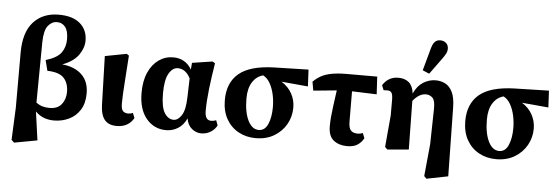

<svg xmlns="http://www.w3.org/2000/svg" viewBox="-57 -967 3921 1346"><g transform="rotate(5 1903.5 -293.5)"><path d="M213 -523 209 -99Q231 -83 253.5 -76.5Q276 -70 303 -70Q361 -70 388.5 -106Q416 -142 416 -192Q416 -253 383 -289.5Q350 -326 266 -328L247 -402Q327 -426 355.5 -465.5Q384 -505 384 -560Q384 -619 362 -646.5Q340 -674 304 -674Q267 -674 240.5 -640.5Q214 -607 213 -523ZM58 176 68 -50V-438Q68 -582 134 -654.5Q200 -727 312 -727Q410 -727 462 -682Q514 -637 514 -562Q514 -510 479 -460.5Q444 -411 366 -382Q455 -373 504.5 -325Q554 -277 554 -194Q554 -124 524.5 -77.5Q495 -31 446.5 -8Q398 15 341 15Q304 15 271.5 3Q239 -9 211 -37L239 164L77 194Z M784 15Q726 15 698 -19Q670 -53 668 -126L658 -466L810 -495L826 -484Q819 -380 814.5 -315.5Q810 -251 808 -212Q806 -173 806 -144Q806 -105 819.5 -92Q833 -79 856 -79Q865 -79 873.5 -81Q882 -83 889 -86L903 -51Q865 15 784 15Z M1087 -241Q1087 -144 1113 -103.5Q1139 -63 1177 -63Q1208 -63 1233 -101.5Q1258 -140 1260 -228L1264 -362Q1231 -426 1176 -426Q1139 -426 1113 -381.5Q1087 -337 1087 -241ZM1131 14Q1046 14 991.5 -51Q937 -116 937 -233Q937 -316 963.5 -375.5Q990 -435 1035.5 -467Q1081 -499 1138 -499Q1182 -499 1215 -479Q1248 -459 1267 -424L1271 -472L1414 -494L1432 -483Q1416 -385 1406 -299Q1396 -213 1396 -145Q1396 -79 1439 -79Q1450 -79 1459 -81Q1468 -83 1475 -86L1488 -51Q1476 -24 1446 -4.5Q1416 15 1378 15Q1342 15 1312 -9.5Q1282 -34 1274 -81Q1251 -32 1213 -9Q1175 14 1131 14Z M1761 15Q1694 15 1640 -14.5Q1586 -44 1554.5 -99.5Q1523 -155 1523 -233Q1523 -355 1600.5 -420Q1678 -485 1847 -490L2089 -496L2095 -378L1908 -395Q1956 -365 1981 -319.5Q2006 -274 2006 -221Q2006 -158 1976 -104.5Q1946 -51 1891 -18Q1836 15 1761 15ZM1673 -257Q1673 -161 1701.5 -102.5Q1730 -44 1778 -44Q1821 -44 1842 -92.5Q1863 -141 1863 -212Q1863 -257 1853.5 -300.5Q1844 -344 1825 -378Q1806 -412 1776 -428Q1729 -416 1701 -372Q1673 -328 1673 -257Z M2135 -352 2124 -414Q2149 -439 2178.5 -455.5Q2208 -472 2252 -480.5Q2296 -489 2364 -489H2573L2580 -365L2406 -371L2407 -158Q2407 -112 2423.5 -95.5Q2440 -79 2469 -79Q2480 -79 2490 -81Q2500 -83 2507 -86L2521 -51Q2506 -22 2478.5 -3.5Q2451 15 2404 15Q2348 15 2310 -14.5Q2272 -44 2272 -114Q2272 -146 2275 -180Q2278 -214 2284 -259Q2290 -304 2299 -368Z M2962 177 2984 -49 2989 -294Q2991 -356 2971.5 -375.5Q2952 -395 2924 -395Q2877 -395 2833 -341L2838 1L2688 14L2671 -3L2691 -226V-334Q2691 -369 2683 -384Q2675 -399 2652 -399Q2647 -399 2639 -398.5Q2631 -398 2626 -398L2612 -432Q2631 -462 2658 -478Q2685 -494 2722 -494Q2768 -494 2796 -470Q2824 -446 2831 -393Q2856 -448 2897 -473.5Q2938 -499 2985 -499Q3019 -499 3050 -484Q3081 -469 3101 -430Q3121 -391 3122 -319L3130 164L2979 194ZM2887 -561 2929 -714Q2939 -752 2954 -766.5Q2969 -781 2991 -781Q3016 -781 3032.5 -766.5Q3049 -752 3049 -727Q3049 -708 3040 -691Q3031 -674 3014 -651L2934 -541Z M3453 15Q3386 15 3332 -14.5Q3278 -44 3246.5 -99.5Q3215 -155 3215 -233Q3215 -355 3292.5 -420Q3370 -485 3539 -490L3781 -496L3787 -378L3600 -395Q3648 -365 3673 -319.5Q3698 -274 3698 -221Q3698 -158 3668 -104.5Q3638 -51 3583 -18Q3528 15 3453 15ZM3365 -257Q3365 -161 3393.5 -102.5Q3422 -44 3470 -44Q3513 -44 3534 -92.5Q3555 -141 3555 -212Q3555 -257 3545.5 -300.5Q3536 -344 3517 -378Q3498 -412 3468 -428Q3421 -416 3393 -372Q3365 -328 3365 -257Z"/></g></svg>

Font: Source Serif 4
Style: Bold
Weight: 700
Designer: Frank Grießhammer
Foundry: Adobe
Version: Version 4.005;hotconv 1.1.0;makeotfexe 2.6.0